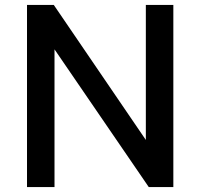

<svg xmlns="http://www.w3.org/2000/svg" viewBox="-20 -762 816 782"><path d="M574 -192 199 -742H90V0H202V-561L586 0H686V-742H574Z"/></svg>

Font: Cheyenne Sans Medium
Style: Regular
Weight: 500
Designer: The Public Sans project authors (U.S. Web Design System), Libre Franklin designed by Pablo Impallari and Rodrigo Fuenzal
Foundry: The Cheyenne Sans Project Authors
Version: Version 2.007